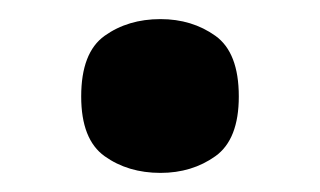

<svg xmlns="http://www.w3.org/2000/svg" viewBox="-20 -173 335 201"><path d="M148 8Q114 8 89.5 -9.5Q65 -27 65 -72Q65 -118 89.5 -135.5Q114 -153 148 -153Q181 -153 205.5 -135.5Q230 -118 230 -72Q230 -27 205.5 -9.5Q181 8 148 8Z"/></svg>

Font: Noto Rashi Hebrew
Style: Bold
Weight: 700
Version: Version 1.006